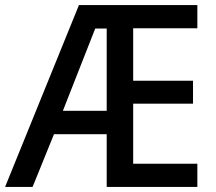

<svg xmlns="http://www.w3.org/2000/svg" viewBox="-21 -734 850 754"><path d="M754 0H398V-207H191L107 0H-1L289 -714H754V-623H502V-417H737V-327H502V-91H754ZM226 -299H398V-622H353Z"/></svg>

Font: Noto Sans Malayalam SemiCondensed Medium
Style: Regular
Weight: 500
Width: 4
Designer: Jelle Bosma - Monotype Design Team
Foundry: Monotype Imaging Inc.
Version: Version 2.104; ttfautohint (v1.8.4.7-5d5b)